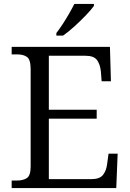

<svg xmlns="http://www.w3.org/2000/svg" viewBox="-20 -951 659 971"><path d="M39 0V-38H66Q97 -38 116 -50.5Q135 -63 135 -109V-601Q135 -650 116.5 -663Q98 -676 66 -676H39V-714H536L541 -540H494L490 -591Q486 -627 470 -648Q454 -669 413 -669H227V-396H469V-351H227V-45H442Q484 -45 501 -66.5Q518 -88 522 -123L529 -174H575L568 0ZM265 -784Q280 -803 297 -829Q314 -855 329.5 -882Q345 -909 356 -931H455V-921Q443 -904 415.5 -875Q388 -846 356.5 -817.5Q325 -789 299 -771H265Z"/></svg>

Font: Noto Serif Hentaigana
Style: Regular
Weight: 400
Designer: Kazuhiro Yamada
Foundry: nipponia
Version: Version 1.000; ttfautohint (v1.8.4.7-5d5b)